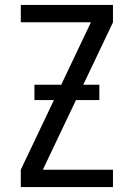

<svg xmlns="http://www.w3.org/2000/svg" viewBox="-20 -755 540 775"><path d="M64 0V-70L347 -665H64V-735H436V-665L153 -70H436V0ZM119 -351V-413H381V-351Z"/></svg>

Font: Iosevka Fixed
Style: Regular
Weight: 400
Monospace: yes
Designer: Belleve Invis
Foundry: Belleve Invis
Version: Version 33.2.4